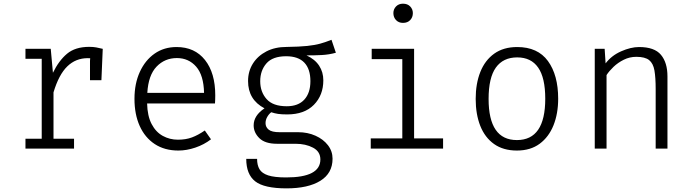

<svg xmlns="http://www.w3.org/2000/svg" viewBox="-20 -802 3732 1036"><path d="M117.4 0V-53.3H205.1V-484.6H117.4V-538.5H253.8L265.6 -409.2Q297.4 -474.9 341.8 -512.1Q386.2 -549.2 461.5 -549.2Q482.6 -549.2 499.2 -546.2Q515.9 -543.1 534.4 -538.5L527.2 -369.2H465.6V-474.4L466.7 -487.7Q460.5 -488.2 453.8 -488.2Q388.7 -488.2 343.1 -443.8Q297.4 -399.5 268.7 -303.6V-53.3H379.5V0Z M773.8 -243.6Q775.4 -175.9 798.2 -132.6Q821 -89.2 858.5 -68.7Q895.9 -48.2 940 -48.2Q982.6 -48.2 1015.6 -60.5Q1048.7 -72.8 1085.1 -97.9L1118.5 -50.3Q1081 -21.5 1034.1 -5.6Q987.2 10.3 942.6 10.3Q868.2 10.3 815.1 -24.6Q762.1 -59.5 733.8 -122.3Q705.6 -185.1 705.6 -268.7Q705.6 -350.8 734.4 -413.8Q763.1 -476.9 814.1 -512.6Q865.1 -548.2 932.8 -548.2Q1030.8 -548.2 1086.2 -478.2Q1141.5 -408.2 1141.5 -287.7Q1141.5 -273.8 1141 -262.8Q1140.5 -251.8 1140 -243.6ZM934.4 -488.7Q869.2 -488.7 824.9 -442.6Q780.5 -396.4 774.9 -301H1081Q1079 -395.9 1038.5 -442.3Q997.9 -488.7 934.4 -488.7Z M1768.7 -587.2 1792.3 -517.4Q1755.9 -507.2 1716.9 -505.1Q1677.9 -503.1 1633.8 -503.1Q1679.5 -482.1 1702.1 -447.4Q1724.6 -412.8 1724.6 -368.7Q1724.6 -288.2 1673.6 -236.4Q1622.6 -184.6 1529.7 -184.6Q1499.5 -184.6 1480.5 -187.4Q1461.5 -190.3 1443.6 -196.4Q1430.8 -186.7 1421.8 -170.8Q1412.8 -154.9 1412.8 -137.4Q1412.8 -116.4 1429.5 -102.6Q1446.2 -88.7 1488.7 -88.7H1588.2Q1640 -88.7 1682.3 -69.7Q1724.6 -50.8 1749.5 -18.5Q1774.4 13.8 1774.4 54.4Q1774.4 132.8 1708.5 173.6Q1642.6 214.4 1526.2 214.4Q1405.1 214.4 1356.9 176.4Q1308.7 138.5 1308.7 55.4H1367.2Q1367.2 89.2 1380.3 111.3Q1393.3 133.3 1427.2 144.4Q1461 155.4 1524.1 155.4Q1708.7 155.4 1708.7 58.5Q1708.7 15.9 1669.2 -5.1Q1629.7 -26.2 1574.4 -26.2H1474.9Q1410.3 -26.2 1379.5 -56.4Q1348.7 -86.7 1348.7 -125.6Q1348.7 -178.5 1407.2 -217.4Q1318.5 -264.1 1318.5 -364.6Q1318.5 -417.4 1344.6 -459Q1370.8 -500.5 1417.4 -524.6Q1464.1 -548.7 1525.6 -548.7Q1595.9 -549.7 1637.7 -554.1Q1679.5 -558.5 1708.5 -566.7Q1737.4 -574.9 1768.7 -587.2ZM1524.1 -498.5Q1451.3 -498.5 1417.7 -460Q1384.1 -421.5 1384.1 -363.6Q1384.1 -306.2 1418.5 -267.4Q1452.8 -228.7 1527.2 -228.7Q1589.2 -228.7 1622.1 -264.6Q1654.9 -300.5 1654.9 -364.1Q1654.9 -429.7 1622.1 -464.1Q1589.2 -498.5 1524.1 -498.5Z M2154.4 -782.1Q2179 -782.1 2193.3 -767.2Q2207.7 -752.3 2207.7 -731.3Q2207.7 -708.7 2193.3 -693.6Q2179 -678.5 2154.4 -678.5Q2131.3 -678.5 2116.9 -693.6Q2102.6 -708.7 2102.6 -731.3Q2102.6 -752.3 2116.9 -767.2Q2131.3 -782.1 2154.4 -782.1ZM2214.4 -538.5V-55.4H2370.8V0H1980.5V-55.4H2150.8V-483.1H1985.6V-538.5Z M2770.8 -548.2Q2881.5 -548.2 2936.7 -472.6Q2991.8 -396.9 2991.8 -269.2Q2991.8 -189.2 2966.7 -126.2Q2941.5 -63.1 2892.1 -26.4Q2842.6 10.3 2769.2 10.3Q2695.4 10.3 2645.9 -24.9Q2596.4 -60 2571.5 -122.8Q2546.7 -185.6 2546.7 -268.2Q2546.7 -350.8 2571.8 -413.8Q2596.9 -476.9 2646.9 -512.6Q2696.9 -548.2 2770.8 -548.2ZM2770.8 -492.3Q2694.9 -492.3 2655.6 -437.4Q2616.4 -382.6 2616.4 -268.2Q2616.4 -46.2 2769.2 -46.2Q2922.1 -46.2 2922.1 -269.2Q2922.1 -382.6 2883.8 -437.4Q2845.6 -492.3 2770.8 -492.3Z M3189.2 0V-538.5H3242.6L3247.7 -460Q3279.5 -502.1 3331.5 -525.1Q3383.6 -548.2 3428.7 -548.2Q3511.3 -548.2 3546.4 -506.2Q3581.5 -464.1 3581.5 -389.7V0H3517.9V-321.5Q3517.9 -383.1 3511.3 -421.5Q3504.6 -460 3482.6 -477.7Q3460.5 -495.4 3413.3 -495.4Q3377.4 -495.4 3345.9 -479.7Q3314.4 -464.1 3290.5 -441.3Q3266.7 -418.5 3252.8 -396.9V0Z"/></svg>

Font: Fira Code Light
Style: Regular
Weight: 300
Monospace: yes
Designer: Carrois Corporate, Edenspiekermann AG, Nikita Prokopov
Foundry: Carrois Corporate, Edenspiekermann AG, Nikita Prokopov
Version: Version 6.000; ttfautohint (v1.8.2) -l 8 -r 50 -G 200 -x 14 